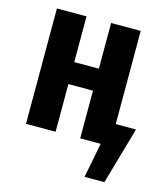

<svg xmlns="http://www.w3.org/2000/svg" viewBox="-105 -611 739 852"><g transform="rotate(15 264.5 -185.0)"><path d="M529 -102 454 160H363L394 0H300V-219H187V0H51V-530H187V-320H300V-530H436V-102Z"/></g></svg>

Font: Fira Sans Compressed SemiBold
Style: Regular
Weight: 600
Width: 1
Designer: bBox Type GmbH & Carrois Corporate GbR & Edenspiekermann AG
Foundry: bBox Type GmbH & Carrois Corporate GbR & Edenspiekermann AG
Version: Version 4.301